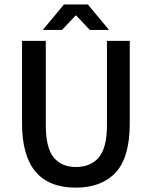

<svg xmlns="http://www.w3.org/2000/svg" viewBox="-20 -840 689 872"><path d="M324.7 -81.5Q391.6 -81.5 428.7 -125Q465.8 -168.5 465.8 -272V-654.3H569.3V-278.8Q569.3 -125.5 505.4 -56.6Q441.4 12.2 324.7 12.2Q80.1 12.2 80.1 -278.8V-654.3H188V-272Q188 -168.9 223.6 -125.2Q259.3 -81.5 324.7 -81.5ZM475.1 -704.1H387.7L326.7 -769H322.8L261.7 -704.1H174.3L270.5 -819.8H378.9Z"/></svg>

Font: Varta
Style: Bold
Weight: 700
Designer: Joana Correia, Viktoriya Grabowska, Eben Sorkin
Foundry: Sorkin Type
Version: Version 1.002; ttfautohint (v1.3) -l 8 -r 24 -G 200 -x 12 -H